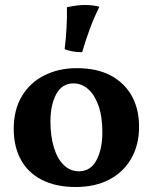

<svg xmlns="http://www.w3.org/2000/svg" viewBox="-20 -740 612 769"><path d="M283 9Q204 9 148 -19.5Q92 -48 63.5 -100.5Q35 -153 35 -224Q35 -301 68 -355.5Q101 -410 158.5 -438.5Q216 -467 287 -467Q369 -467 424.5 -437Q480 -407 508.5 -354.5Q537 -302 537 -233Q537 -160 506 -105.5Q475 -51 418 -21Q361 9 283 9ZM296 -54Q343 -54 366.5 -98.5Q390 -143 390 -210Q390 -274 374 -318Q358 -362 332 -384Q306 -406 275 -406Q228 -406 205 -362.5Q182 -319 182 -254Q182 -196 195.5 -150.5Q209 -105 235 -79.5Q261 -54 296 -54ZM309 -531Q288 -531 271.5 -534Q255 -537 239 -543Q244 -584 246.5 -629Q249 -674 248 -711Q266 -715 284 -717.5Q302 -720 320 -720Q353 -720 378 -713Q356 -668 339.5 -623.5Q323 -579 309 -531Z"/></svg>

Font: Vollkorn
Style: Bold
Weight: 700
Designer: Friedrich Althausen
Foundry: Friedrich Althausen
Version: Version 5.000